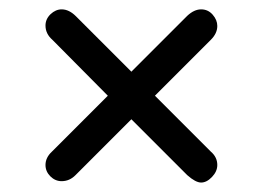

<svg xmlns="http://www.w3.org/2000/svg" viewBox="-20 -427 556 406"><path d="M76.2 -373Q76.2 -386.7 86.9 -397Q97.7 -407.2 110.4 -407.2Q126 -407.2 140.6 -392.6L257.8 -275.4L376 -393.6Q390.6 -407.2 405.3 -407.2Q419.9 -407.2 429.7 -396Q439.5 -384.8 439.5 -372.1Q439.5 -356.4 425.8 -342.8L307.6 -224.6L425.8 -106.4Q439.5 -94.7 439.5 -78.1Q439.5 -64.5 428.2 -52.7Q417 -41 405.3 -41Q393.6 -41 376 -56.6L257.8 -174.8L139.6 -56.6Q127 -43.9 110.4 -43.9Q96.7 -43.9 86.4 -54.2Q76.2 -64.5 76.2 -78.1Q76.2 -93.8 89.8 -106.4L208 -224.6L90.8 -342.8Q76.2 -355.5 76.2 -373Z"/></svg>

Font: Jura
Style: DemiBold
Weight: 600
Version: Version 2.4